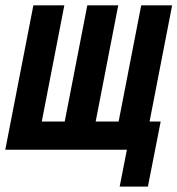

<svg xmlns="http://www.w3.org/2000/svg" viewBox="-41 -567 672 727"><path d="M412.1 139.6H519L567.4 -106.9H525.4L610.8 -546.9H493.7L408.2 -106.9H321.3L406.7 -546.9H289.6L204.1 -106.9H117.2L202.6 -546.9H85.4L-21 0H439.5Z"/></svg>

Font: Hack
Style: Bold Oblique
Weight: 700
Italic angle: -12°
Monospace: yes
Designer: Christopher Simpkins
Foundry: Christopher Simpkins
Version: Version 2.010